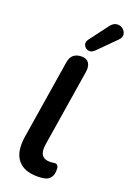

<svg xmlns="http://www.w3.org/2000/svg" viewBox="-179 -1014 737 1085"><g transform="rotate(20 190.0 -471.0)"><path d="M197 10Q114 10 77 -37.5Q40 -85 54 -176L130 -651Q139 -713 202 -713Q231 -713 244.5 -694Q258 -675 253 -640L179 -177Q172 -133 186.5 -112.5Q201 -92 234 -92Q245 -92 252 -93.5Q259 -95 265 -95Q275 -95 281 -88Q287 -81 287 -61Q287 -32 275 -16.5Q263 -1 246 4Q237 7 223 8.5Q209 10 197 10ZM261 -771Q243 -753 224 -757.5Q205 -762 197 -779Q189 -796 203 -815L288 -928Q305 -950 325.5 -952Q346 -954 361.5 -942Q377 -930 380 -911.5Q383 -893 365 -875Z"/></g></svg>

Font: Nunito
Style: Bold Italic
Weight: 700
Italic angle: -9°
Designer: Vernon Adams
Foundry: Vernon Adams
Version: Version 3.601; ttfautohint (v1.8.2.53-6de2)